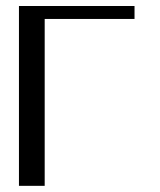

<svg xmlns="http://www.w3.org/2000/svg" viewBox="-20 -603 519 623"><path d="M416.5 -583.5V-541.5H125V0H41.5V-583.5Z"/></svg>

Font: Gputeks
Style: Regular
Weight: 500
Version: Version 0.9